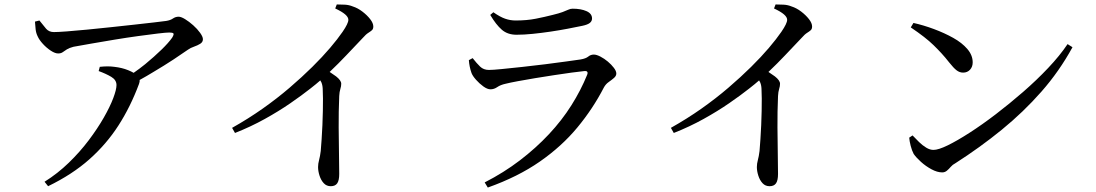

<svg xmlns="http://www.w3.org/2000/svg" viewBox="-20 -792 4920 862"><path d="M180 24Q239 -13 289 -61.5Q339 -110 378.5 -162.5Q418 -215 446 -264Q474 -313 488.5 -351.5Q503 -390 503 -410Q503 -433 479.5 -447Q456 -461 423 -473L428 -492Q448 -494 463 -494Q478 -494 493 -492Q528 -488 555 -477Q570 -471 580 -465Q606 -483 632 -504Q672 -537 704.5 -568.5Q737 -600 753 -623Q762 -638 758.5 -642Q755 -646 740 -646Q726 -646 688.5 -641.5Q651 -637 600 -630Q549 -623 494.5 -614Q440 -605 391.5 -596.5Q343 -588 310 -582Q291 -577 280.5 -570.5Q270 -564 262 -558Q254 -552 241 -552Q227 -552 208 -564.5Q189 -577 172.5 -595Q156 -613 149 -629Q142 -643 140 -660Q138 -677 137 -695L157 -700Q174 -678 187 -663Q200 -648 222 -648Q240 -648 279.5 -651Q319 -654 371 -659Q423 -664 478.5 -670Q534 -676 584.5 -681.5Q635 -687 673 -691.5Q711 -696 726 -698Q745 -701 756.5 -709Q768 -717 782 -717Q793 -717 811 -706Q829 -695 847.5 -678.5Q866 -662 878.5 -644.5Q891 -627 891 -616Q891 -603 879 -595.5Q867 -588 851 -582.5Q835 -577 824 -569Q800 -552 759 -525Q718 -498 669 -469Q638 -450 607 -433Q608 -426 604 -415Q566 -313 512 -229Q458 -145 381.5 -77Q305 -9 196 44Z M1022 -218Q1095 -259 1159.5 -304.5Q1224 -350 1280 -398Q1336 -446 1382 -491.5Q1428 -537 1462 -577Q1496 -617 1518 -649Q1544 -687 1544 -703Q1544 -715 1529.5 -727.5Q1515 -740 1485 -754L1492 -772Q1510 -772 1528.5 -771Q1547 -770 1564 -763Q1586 -756 1607 -740Q1628 -724 1642 -706Q1656 -688 1656 -673Q1656 -662 1650 -656.5Q1644 -651 1633.5 -644.5Q1623 -638 1609 -622Q1578 -589 1534 -543Q1501 -508 1460 -469Q1475 -458 1489 -449Q1512 -431 1512 -416Q1512 -405 1508 -392.5Q1504 -380 1503 -361Q1500 -290 1500.5 -220Q1501 -150 1502 -95Q1503 -40 1503 -11Q1503 18 1494 31Q1485 44 1465 44Q1446 44 1433.5 30.5Q1421 17 1414.5 -3.5Q1408 -24 1408 -42Q1408 -57 1412.5 -73.5Q1417 -90 1420 -114Q1422 -137 1424 -167.5Q1426 -198 1427.5 -230.5Q1429 -263 1429.5 -294Q1430 -325 1430 -349.5Q1430 -374 1429 -387Q1429 -408 1423 -422Q1421 -426 1418 -431Q1400 -415 1373 -394Q1335 -364 1283.5 -328.5Q1232 -293 1169 -258Q1106 -223 1035 -195Z M2156 27Q2242 -17 2314 -72Q2386 -127 2444.5 -189.5Q2503 -252 2545.5 -319.5Q2588 -387 2616 -456Q2620 -466 2616 -470Q2613 -474 2604 -473Q2582 -471 2546 -466Q2510 -461 2467 -454.5Q2424 -448 2382 -441Q2340 -434 2305 -427.5Q2270 -421 2250 -416Q2227 -411 2212.5 -401Q2198 -391 2182 -391Q2168 -391 2150 -404Q2132 -417 2117 -434Q2102 -451 2097 -464Q2092 -478 2089 -492.5Q2086 -507 2085 -522L2102 -531Q2120 -508 2135.5 -493Q2151 -478 2175 -478Q2193 -478 2233 -482Q2273 -486 2324.5 -491.5Q2376 -497 2427.5 -503.5Q2479 -510 2522 -516Q2565 -522 2586 -525Q2610 -529 2621 -538Q2632 -547 2646 -547Q2658 -547 2675.5 -538Q2693 -529 2709 -515.5Q2725 -502 2736 -487.5Q2747 -473 2747 -462Q2747 -451 2736.5 -442Q2726 -433 2712.5 -423.5Q2699 -414 2691 -399Q2642 -304 2572 -219.5Q2502 -135 2403.5 -66.5Q2305 2 2170 50ZM2299 -636Q2259 -636 2233 -658.5Q2207 -681 2181 -725L2195 -737Q2225 -716 2248 -708Q2271 -700 2295 -700Q2345 -700 2385.5 -708Q2426 -716 2461 -725Q2490 -732 2506 -738Q2522 -744 2531.5 -748.5Q2541 -753 2551 -753Q2588 -753 2613 -742Q2638 -731 2638 -709Q2638 -697 2628 -689Q2618 -681 2594 -676Q2565 -670 2528.5 -663Q2492 -656 2451.5 -650Q2411 -644 2371.5 -640Q2332 -636 2299 -636Z M2992 -218Q3065 -259 3129.5 -304.5Q3194 -350 3250 -398Q3306 -446 3352 -491.5Q3398 -537 3432 -577Q3466 -617 3488 -649Q3514 -687 3514 -703Q3514 -715 3499.5 -727.5Q3485 -740 3455 -754L3462 -772Q3480 -772 3498.5 -771Q3517 -770 3534 -763Q3556 -756 3577 -740Q3598 -724 3612 -706Q3626 -688 3626 -673Q3626 -662 3620 -656.5Q3614 -651 3603.5 -644.5Q3593 -638 3579 -622Q3548 -589 3504 -543Q3471 -508 3430 -469Q3445 -458 3459 -449Q3482 -431 3482 -416Q3482 -405 3478 -392.5Q3474 -380 3473 -361Q3470 -290 3470.5 -220Q3471 -150 3472 -95Q3473 -40 3473 -11Q3473 18 3464 31Q3455 44 3435 44Q3416 44 3403.5 30.5Q3391 17 3384.5 -3.5Q3378 -24 3378 -42Q3378 -57 3382.5 -73.5Q3387 -90 3390 -114Q3392 -137 3394 -167.5Q3396 -198 3397.5 -230.5Q3399 -263 3399.5 -294Q3400 -325 3400 -349.5Q3400 -374 3399 -387Q3399 -408 3393 -422Q3391 -426 3388 -431Q3370 -415 3343 -394Q3305 -364 3253.5 -328.5Q3202 -293 3139 -258Q3076 -223 3005 -195Z M4210 -18Q4188 -18 4162 -32Q4136 -46 4114.5 -65.5Q4093 -85 4082 -101Q4074 -116 4068.5 -137.5Q4063 -159 4062 -174L4077 -184Q4091 -169 4106.5 -154Q4122 -139 4138.5 -129Q4155 -119 4171 -119Q4193 -119 4235 -139.5Q4277 -160 4333 -196Q4389 -232 4450.5 -279Q4512 -326 4573 -379Q4634 -432 4686 -487Q4738 -542 4773 -594L4795 -580Q4736 -472 4655.5 -380.5Q4575 -289 4477.5 -209.5Q4380 -130 4269 -59Q4257 -53 4248.5 -43Q4240 -33 4231 -25.5Q4222 -18 4210 -18ZM4304 -466Q4288 -466 4274.5 -476.5Q4261 -487 4242 -511Q4224 -534 4207 -552.5Q4190 -571 4171.5 -589Q4153 -607 4128 -626.5Q4103 -646 4069 -669L4081 -689Q4126 -679 4173 -661.5Q4220 -644 4259.5 -622Q4299 -600 4323 -572Q4347 -544 4347 -512Q4347 -492 4335 -479Q4323 -466 4304 -466Z"/></svg>

Font: Noto Serif HK ExtraLight Medium
Style: Regular
Weight: 500
Version: Version 2.002-H1;hotconv 1.1.0;makeotfexe 2.6.0